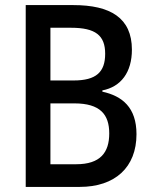

<svg xmlns="http://www.w3.org/2000/svg" viewBox="-20 -734 603 754"><path d="M81 0H293C432 0 516 -77 516 -207C516 -312 460 -357 382 -374V-379C455 -393 498 -450 498 -539C498 -664 413 -714 268 -714H81ZM269 -418H178V-625H259C355 -625 393 -595 393 -523C393 -451 358 -418 269 -418ZM279 -89H178V-328H272C374 -328 409 -284 409 -210C409 -135 374 -89 279 -89Z"/></svg>

Font: Noto Sans Mono SemiCondensed Medium
Style: Regular
Weight: 500
Width: 4
Designer: Monotype Design Team
Foundry: Monotype Imaging Inc.
Version: Version 2.014